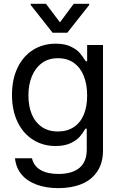

<svg xmlns="http://www.w3.org/2000/svg" viewBox="-20 -763 619 993"><path d="M169.4 191.9C202.3 203.9 239.9 210 282.2 210C327.1 210 366.9 203 401.4 189C435.9 175 463.1 153.3 482.9 124C502.8 94.7 512.7 58.3 512.7 14.6V-530.3H430.7V-446.3H423.8C410.8 -465.8 399.7 -480.8 390.6 -491.2C381.5 -501.6 366.7 -511.9 346.2 -522C325.7 -532.1 299.8 -537.1 268.6 -537.1C224.3 -537.1 185.1 -526.4 150.9 -504.9C116.7 -483.4 90 -452.6 70.8 -412.6C51.6 -372.6 42 -325.8 42 -272.5C42 -218.4 51.8 -171.4 71.3 -131.3C90.8 -91.3 117.7 -60.7 151.9 -39.6C186 -18.4 224.6 -7.8 267.6 -7.8C298.8 -7.8 324.9 -12.9 345.7 -22.9C366.5 -33 382.2 -44.1 392.6 -56.2C403 -68.2 412.8 -82 421.9 -97.7H428.7V9.8C428.7 52.7 416 84.6 390.6 105.5C365.2 126.3 329.1 136.7 282.2 136.7C244.5 136.7 213.7 129.9 189.9 116.2C166.2 102.5 151.4 82.4 145.5 55.7H57.6C60.9 88.2 72.1 116 91.3 139.2C110.5 162.3 136.6 179.9 169.4 191.9ZM361.3 -105.5C338.5 -90.5 311.2 -83 279.3 -83C246.7 -83 219.1 -90.8 196.3 -106.4C173.5 -122.1 156.2 -143.9 144.5 -171.9C132.8 -199.9 127 -232.4 127 -269.5C127 -306 132.8 -338.7 144.5 -367.7C156.2 -396.6 173.5 -419.6 196.3 -436.5C219.1 -453.5 246.7 -461.9 279.3 -461.9C311.8 -461.9 339.4 -453.9 361.8 -438C384.3 -422 401.4 -399.6 413.1 -370.6C424.8 -341.6 430.7 -307.9 430.7 -269.5C430.7 -230.5 424.8 -197.1 413.1 -169.4C401.4 -141.8 384.1 -120.4 361.3 -105.5ZM290 -647.5 217.8 -743.2H138.7V-737.3L252 -593.8H328.1L441.4 -737.3V-743.2H361.3Z"/></svg>

Font: Pretendard Variable
Style: Regular
Weight: 400
Designer: Base glyphs from Inter by Rasmus Andersson; Hangeul glyphs from Noto Sans CJK(Source Han Sans) by Jang Soo-young and Kan
Foundry: Kil Hyung-jin
Version: Version 1.309;Glyphs 3.2 (3225)